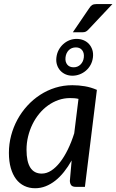

<svg xmlns="http://www.w3.org/2000/svg" viewBox="-20 -944 588 970"><path d="M25 0ZM409 0H363Q345.5 0 339.2 -9Q333 -18 333 -31L342 -133.5Q324 -101.5 303.2 -75.5Q282.5 -49.5 259.2 -31.2Q236 -13 210.5 -3Q185 7 157.5 7Q127.5 7 103 -4.8Q78.5 -16.5 61.2 -39.2Q44 -62 34.5 -95.2Q25 -128.5 25 -171.5Q25 -216.5 36.2 -259.2Q47.5 -302 68.2 -340Q89 -378 118 -409.8Q147 -441.5 182.8 -464.8Q218.5 -488 259.5 -500.8Q300.5 -513.5 345.5 -513.5Q378 -513.5 408.8 -508.2Q439.5 -503 469.5 -490ZM191 -67Q215.5 -67 239 -82.2Q262.5 -97.5 283.5 -124.5Q304.5 -151.5 322.8 -188.8Q341 -226 355 -270.5L376.5 -444.5Q365.5 -447 354.8 -447.8Q344 -448.5 333.5 -448.5Q303.5 -448.5 275.5 -438.8Q247.5 -429 223 -411.5Q198.5 -394 178.5 -369.8Q158.5 -345.5 144.2 -316.5Q130 -287.5 122 -254.8Q114 -222 114 -187.5Q114 -67 191 -67ZM265 -654Q267.5 -675 276.8 -692Q286 -709 300 -721.5Q314 -734 331.2 -740.8Q348.5 -747.5 367 -747.5Q386 -747.5 402.2 -740.8Q418.5 -734 429.8 -721.5Q441 -709 446.5 -692Q452 -675 449.5 -654Q447 -633.5 437.8 -616.5Q428.5 -599.5 414.2 -587.2Q400 -575 382.2 -568.2Q364.5 -561.5 346 -561.5Q327.5 -561.5 311.8 -568.2Q296 -575 284.8 -587.2Q273.5 -599.5 268 -616.5Q262.5 -633.5 265 -654ZM311 -654Q308.5 -632 319.5 -618Q330.5 -604 352 -604Q372.5 -604 386.8 -618Q401 -632 403.5 -654Q406 -676.5 395 -690.5Q384 -704.5 363.5 -704.5Q341.5 -704.5 327.5 -690.5Q313.5 -676.5 311 -654ZM548 -923.5 426.5 -794.5Q419.5 -787 413 -784Q406.5 -781 397 -781H348L430 -901.5Q437 -913 445 -918.2Q453 -923.5 468 -923.5Z"/></svg>

Font: Lato
Style: Italic
Weight: 400
Italic angle: -7°
Designer: Lukasz Dziedzic
Foundry: tyPoland Lukasz Dziedzic
Version: Version 2.007; 2014-02-27